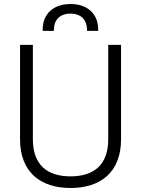

<svg xmlns="http://www.w3.org/2000/svg" viewBox="-20 -924 704 958"><path d="M332 14C482 14 584 -65 584 -229V-700H520V-229C520 -104 451 -44 332 -44C213 -44 144 -104 144 -229V-700H80V-229C80 -65 182 14 332 14ZM193 -770H249V-776C249 -823 277 -856 332 -856C386 -856 414 -823 414 -776V-770H470V-776C470 -858 413 -904 332 -904C250 -904 193 -858 193 -776Z"/></svg>

Font: Meta Space Light
Style: Regular
Weight: 300
Designer: Meta Pool / Florian Karsten
Foundry: Meta Pool / Florian Karsten
Version: Version 2.000;Glyphs 3.1.1 (3137)